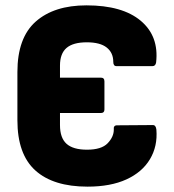

<svg xmlns="http://www.w3.org/2000/svg" viewBox="-20 -686 648 717"><path d="M307 11Q179 11 112 -49.5Q45 -110 45 -237V-417Q45 -545 113.5 -605.5Q182 -666 303 -666Q437 -666 505.5 -608.5Q574 -551 563 -453Q561 -439 549 -439H415Q403 -439 403 -455Q403 -489 378.5 -508.5Q354 -528 304 -528Q253 -528 228.5 -507Q204 -486 204 -441V-396H357Q370 -396 370 -382V-277Q370 -264 357 -264H204V-219Q204 -171 228.5 -149Q253 -127 305 -127Q359 -127 382 -151Q405 -175 405 -202Q403 -218 417 -218L551 -219Q562 -219 564 -202Q569 -140 540 -91.5Q511 -43 452 -16Q393 11 307 11Z"/></svg>

Font: Sofia Sans Semi Condensed Black
Style: Regular
Weight: 900
Designer: Botio Nikoltchev, Ani Petrova
Foundry: lettersoup
Version: Version 4.100; ttfautohint (v1.8.4.7-5d5b)